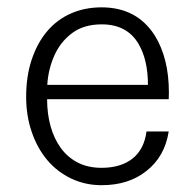

<svg xmlns="http://www.w3.org/2000/svg" viewBox="-20 -506 545 536"><path d="M263.5 11Q218 11 179 -7.5Q140 -26 112.2 -58.8Q84.5 -91.5 68.8 -137Q53 -182.5 53 -235.5Q53 -294 68.8 -340.5Q84.5 -387 112 -419.2Q139.5 -451.5 178.2 -468.5Q217 -485.5 263.5 -485.5Q362 -485.5 412 -407Q451.5 -343.5 451.5 -247.5L451 -229H111.5Q111.5 -188.5 121.2 -153.5Q131 -118.5 149.8 -92.8Q168.5 -67 197 -52.2Q225.5 -37.5 263.5 -37.5Q317 -37.5 349.8 -63.2Q382.5 -89 389 -139H451Q440 -68.5 388.5 -28.5Q339 11 263.5 11ZM393 -269Q393 -338.5 367 -383Q335 -438 264 -438Q214 -438 181.2 -413.5Q148.5 -389 131.5 -350.5Q114.5 -312 112 -269Z"/></svg>

Font: Betina Sans Light
Style: Regular
Weight: 300
Designer: Jonathan Pinhorn (font) & Cristiano Sobral (main changes)
Version: Version 2.001;October 6, 2020;FontCreator 13.0.0.2681 64-bit